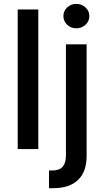

<svg xmlns="http://www.w3.org/2000/svg" viewBox="-20 -777 544 1001"><path d="M179.7 -727.5V0H72.3V-727.5ZM323.7 -545.9H431.6V35.2Q431.6 118.7 386.7 161.4Q341.8 204.1 256.8 204.1H235.4V111.8H252.4Q290 111.8 306.9 92Q323.7 72.3 323.7 34.7ZM377.9 -629.4Q350.1 -629.4 330.3 -647.9Q310.5 -666.5 310.5 -692.9Q310.5 -719.7 330.3 -738.3Q350.1 -756.8 377.9 -756.8Q405.8 -756.8 425.8 -738.3Q445.8 -719.7 445.8 -692.9Q445.8 -666.5 425.8 -647.9Q405.8 -629.4 377.9 -629.4Z"/></svg>

Font: Inter Medium
Style: Regular
Weight: 500
Designer: Rasmus Andersson
Foundry: rsms
Version: Version 4.001;git-9221beed3